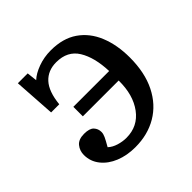

<svg xmlns="http://www.w3.org/2000/svg" viewBox="-142 -653 800 800"><g transform="rotate(-45 258.0 -253.5)"><path d="M223 14Q174 14 134.5 -2Q95 -18 71.5 -47.5Q48 -77 48 -115Q48 -140 63 -158.5Q78 -177 111 -177Q143 -177 155.5 -163.5Q168 -150 168 -131Q168 -120 162 -107Q156 -94 141 -68Q156 -54 179 -47Q202 -40 224 -40Q292 -40 331.5 -93.5Q371 -147 370 -232H159V-288H370Q367 -371 336.5 -420.5Q306 -470 240 -470Q191 -470 161.5 -438Q132 -406 125 -337H77L65 -521H123L128 -476Q148 -495 183.5 -508Q219 -521 259 -521Q330 -521 377 -488.5Q424 -456 447.5 -398.5Q471 -341 471 -267Q471 -178 439.5 -115Q408 -52 352 -19Q296 14 223 14Z"/></g></svg>

Font: Text Regular
Style: Regular
Weight: 400
Designer: Latin by Veronika Burian and Jose Scaglione. Greek by Irene Vlachou. Cyrillic by Vera Evstafieva.
Foundry: TypeTogether
Version: Version 3.002